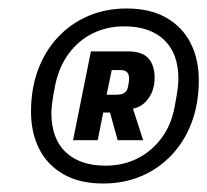

<svg xmlns="http://www.w3.org/2000/svg" viewBox="-20 -730 488 452"><path d="M223 -298Q167 -298 129 -320Q91 -342 72 -380Q53 -418 53 -467Q53 -521 69.5 -565.5Q86 -610 116.5 -642.5Q147 -675 188 -692.5Q229 -710 278 -710Q334 -710 372 -688Q410 -666 429 -628Q448 -590 448 -541Q448 -487 431.5 -442.5Q415 -398 384.5 -365.5Q354 -333 313 -315.5Q272 -298 223 -298ZM229 -340Q269 -340 302.5 -356.5Q336 -373 359.5 -404Q383 -435 391 -478Q397 -509 398.5 -523Q400 -537 400 -544Q400 -604 366.5 -636Q333 -668 272 -668Q232 -668 198.5 -651.5Q165 -635 142 -604Q119 -573 110 -530Q104 -499 102.5 -485.5Q101 -472 101 -464Q101 -404 134.5 -372Q168 -340 229 -340ZM223 -465 210 -400H152L194 -609H281Q315 -609 329.5 -592.5Q344 -576 344 -547Q344 -519 330 -499Q316 -479 293 -474L317 -400H257L239 -465ZM231 -507H254Q266 -507 273 -511.5Q280 -516 282 -529Q283 -534 283.5 -538.5Q284 -543 284 -545Q284 -565 264 -565H243Z"/></svg>

Font: IBM Plex Sans Condensed
Style: Bold Italic
Weight: 700
Width: 3
Italic angle: -11.31°
Designer: Mike Abbink, Paul van der Laan, Pieter van Rosmalen
Foundry: Bold Monday
Version: Version 3.201